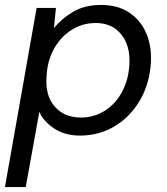

<svg xmlns="http://www.w3.org/2000/svg" viewBox="-34 -536 676 776"><path d="M-14 220 114 -504H192L184 -422Q214 -460 261 -488Q308 -516 375 -516Q441 -516 487 -486Q533 -456 556 -404Q579 -352 576 -287Q572 -202 533.5 -134Q495 -66 431.5 -27Q368 12 289 12Q228 12 184.5 -17Q141 -46 125 -84L70 220ZM293 -61Q347 -61 390.5 -89Q434 -117 460 -166Q486 -215 489 -278Q493 -351 456 -397Q419 -443 353 -443Q298 -443 253.5 -414Q209 -385 182.5 -335.5Q156 -286 154 -223Q149 -149 187.5 -105Q226 -61 293 -61Z"/></svg>

Font: DM Sans Italic
Style: Regular
Weight: 400
Italic angle: -10°
Designer: Colophon Foundry, Jonny Pinhorn
Foundry: Colophon Foundry
Version: Version 4.004; ttfautohint (v1.8.4.7-5d5b)